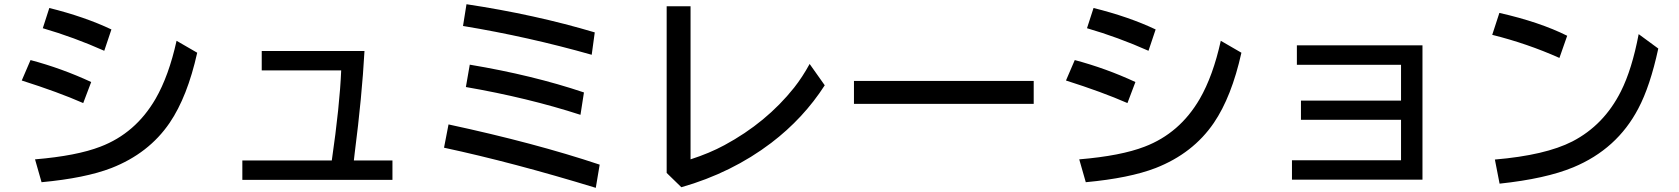

<svg xmlns="http://www.w3.org/2000/svg" viewBox="-20 -839 8028 918"><path d="M478.5 -596.2Q334 -660.6 184.6 -704.1L215.8 -800.8Q384.8 -758.8 512.7 -698.2ZM377.9 -346.2Q257.8 -398.9 84 -454.1L126 -551.8Q275.4 -512.2 416 -446.8ZM147.5 -77.1Q346.7 -93.8 460 -137.7Q627.9 -201.7 723.6 -366.2Q787.1 -476.1 824.2 -644L922.9 -586.9Q876 -376.5 791 -251.5Q691.4 -105.5 512.7 -35.6Q387.7 12.7 178.7 32.2Z M1231.4 -595.2H1722.7Q1710.9 -378.9 1675.8 -106L1671.9 -71.8H1856.4V21H1138.7V-71.8H1566.4Q1604.5 -335 1611.3 -502.4H1231.4Z M2809.1 -577.1Q2506.3 -663.1 2193.8 -714.8L2210.4 -818.8Q2537.6 -769.5 2823.7 -684.1ZM2755.4 -290Q2503.4 -371.6 2207.5 -422.9L2226.1 -529.8Q2526.9 -479.5 2772 -397ZM2828.6 59.1Q2433.1 -62 2103 -132.8L2124.5 -244.1Q2537.6 -155.3 2847.2 -51.8Z M3167.5 -809.1H3281.7V-77.1Q3372.6 -106.4 3443.8 -145Q3644 -252.9 3776.9 -419.9Q3815.9 -469.2 3851.1 -533.2L3923.3 -431.2Q3821.8 -273.4 3667.5 -155.8Q3479 -12.7 3237.8 56.2L3167.5 -12.2Z M4063 -452.1H4922.4V-342.3H4063Z M5471.2 -596.2Q5326.7 -660.6 5177.2 -704.1L5208.5 -800.8Q5377.4 -758.8 5505.4 -698.2ZM5370.6 -346.2Q5250.5 -398.9 5076.7 -454.1L5118.7 -551.8Q5268.1 -512.2 5408.7 -446.8ZM5140.1 -77.1Q5339.4 -93.8 5452.6 -137.7Q5620.6 -201.7 5716.3 -366.2Q5779.8 -476.1 5816.9 -644L5915.5 -586.9Q5868.7 -376.5 5783.7 -251.5Q5684.1 -105.5 5505.4 -35.6Q5380.4 12.7 5171.4 32.2Z M6180.7 -622.1H6781.2V20H6157.2V-72.8H6678.7V-266.1H6200.2V-357.9H6678.7V-529.3H6180.7Z M7436 -562Q7281.7 -630.9 7114.7 -672.4L7148.9 -777.3Q7342.3 -733.4 7473.1 -668ZM7127.4 -76.2Q7368.7 -96.7 7497.6 -162.6Q7648.9 -240.7 7730 -402.3Q7782.7 -506.8 7814.9 -675.8L7908.7 -606.9Q7869.6 -426.3 7813 -319.8Q7711.4 -126 7502.4 -39.1Q7370.6 15.6 7149.9 39.1Z"/></svg>

Font: UDEV Gothic 35
Style: Bold
Weight: 700
Version: v2.1.0; ttfautohint (v1.8.4.7-5d5b-dirty) -l 6 -r 45 -G 200 